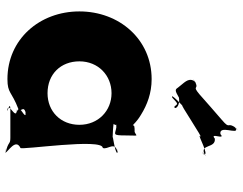

<svg xmlns="http://www.w3.org/2000/svg" viewBox="-116 -776 915 723"><g transform="rotate(90 341.5 -414.5)"><path d="M310 -627C294 -649 271 -665 285 -688C309 -710 260 -668 285 -690C321 -710 298 -677 335 -708C359 -730 406 -770 431 -792C471 -826 436 -810 462 -846C486 -868 440 -824 465 -846C488 -854 449 -781 485 -787C509 -809 477 -744 502 -766C540 -770 521 -709 561 -727C585 -749 536 -702 561 -724C569 -748 486 -700 492 -710C516 -732 355 -624 380 -646C380 -646 326 -596 348 -606C372 -628 370 -628 381 -614C394 -611 386 -636 348 -631C319 -614 317 -617 310 -627ZM23 -256C23 -106 128 15 278 15C332 15 324 -1 390 -26C408 -34 370 -47 410 -55C419 -55 375 -53 413 -53C418 -45 367 -30 405 -19C414 -19 368 -18 406 -18C415 -8 364 11 396 16C405 16 356 4 394 4H499C526 4 510 12 556 22C565 22 517 23 555 23C554 14 499 -16 537 -34C546 -34 499 -344 537 -344C546 -362 508 -391 555 -400C564 -400 518 -399 556 -399C556 -389 479 -381 499 -381C499 -381 440 -383 447 -386C458 -395 440 -402 436 -400C436 -393 438 -395 460 -395C486 -391 490 -377 490 -431C490 -482 495 -472 477 -464C455 -464 452 -463 452 -457C448 -459 439 -472 412 -488C375 -511 331 -528 278 -528C128 -528 23 -406 23 -256ZM211 -256C211 -327 264 -377 331 -377C397 -377 450 -327 450 -256C450 -186 400 -136 331 -136C259 -136 211 -186 211 -256Z"/></g></svg>

Font: Hussar Przerywany
Style: Regular
Weight: 400
Foundry: Cannot Into Space Fonts
Version: Version 0.982